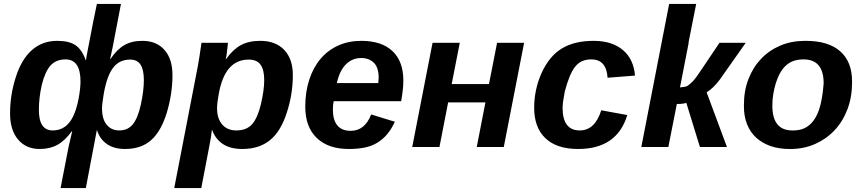

<svg xmlns="http://www.w3.org/2000/svg" viewBox="-20 -745 4370 973"><path d="M614 10Q557 10 521 -15.5Q485 -41 471 -87L415 208H287L328 -3L346 -80H344Q309 -32 271 -11Q233 10 181 10Q112 10 71.5 -38Q31 -86 31 -170Q31 -264 60 -354Q89 -445 142 -491.5Q195 -538 270 -538Q330 -538 362.5 -516Q395 -494 414 -441H416L419 -462L453 -638L471 -725H593L551 -506L538 -446H540Q572 -494 609.5 -516Q647 -538 701 -538Q773 -538 813.5 -492Q854 -446 854 -365Q854 -269 825 -173Q796 -79 745.5 -34.5Q695 10 614 10ZM247 -84Q316 -84 350 -154Q367 -188 378 -243Q383 -270 385.5 -292.5Q388 -315 388 -332Q388 -444 312 -444Q264 -444 236 -413Q209 -383 192 -316Q177 -250 177 -188Q177 -84 247 -84ZM639 -443Q585 -443 553.5 -402Q522 -361 506 -271Q497 -217 497 -196Q497 -141 521 -112.5Q545 -84 584 -84Q628 -84 653 -115Q679 -147 694 -216Q709 -286 709 -339Q709 -391 692.5 -417Q676 -443 639 -443Z M1240 -443Q1120 -443 1089 -271Q1080 -224 1080 -196Q1080 -144 1106 -114Q1132 -84 1178 -84Q1229 -84 1257 -115Q1285 -146 1302 -216Q1319 -289 1319 -339Q1319 -391 1300.5 -417Q1282 -443 1240 -443ZM1126 -446Q1161 -495 1201 -516.5Q1241 -538 1299 -538Q1377 -538 1420.5 -492Q1464 -446 1464 -365Q1464 -266 1433 -173Q1403 -79 1348 -34.5Q1293 10 1208 10Q1147 10 1109 -15.5Q1071 -41 1055 -87H1054Q1051 -56 1039 5L1000 208H863L982 -407L991 -460L1001 -528H1135Q1135 -524 1134 -515Q1133 -506 1131 -490Q1128 -458 1124 -446Z M1671 -232Q1667 -216 1667 -189Q1667 -137 1689.5 -109.5Q1712 -82 1757 -82Q1829 -82 1861 -165L1981 -128Q1963 -89 1940.5 -63Q1918 -37 1890 -20.5Q1862 -4 1827 3Q1792 10 1748 10Q1643 10 1585 -46Q1527 -102 1527 -204Q1527 -280 1547.5 -342Q1568 -404 1605 -447.5Q1642 -491 1694.5 -514.5Q1747 -538 1811 -538Q1914 -538 1969 -486Q2024 -434 2024 -337Q2024 -313 2021 -287Q2018 -261 2013 -232ZM1897 -324 1899 -351Q1899 -403 1874.5 -427Q1850 -451 1811 -451Q1765 -451 1733 -419Q1701 -387 1687 -324Z M2310 -528 2269 -319H2458L2499 -528H2636L2533 0H2396L2440 -226H2251L2207 0H2069L2172 -528Z M2918 -84Q2995 -84 3027 -186L3159 -162Q3107 10 2910 10Q2801 10 2744 -44.5Q2687 -99 2687 -198Q2687 -292 2725 -376Q2764 -461 2827.5 -499.5Q2891 -538 2988 -538Q3081 -538 3136 -492Q3191 -446 3198 -362L3059 -351Q3053 -444 2977 -444Q2951 -444 2931 -435.5Q2911 -427 2895.5 -408Q2880 -389 2867 -357.5Q2854 -326 2842 -281Q2831 -223 2831 -199Q2831 -84 2918 -84Z M3230 0 3371 -725H3508L3469 -528H3470L3426 -302Q3452 -304 3463 -309Q3474 -316 3491 -333Q3509 -352 3542 -403L3626 -528H3759L3628 -342Q3611 -319 3594 -303Q3577 -287 3561 -277L3664 0H3527L3458 -224Q3444 -218 3410 -218L3367 0Z M4298 -327Q4298 -253 4274.5 -191Q4251 -129 4209 -84.5Q4167 -40 4110 -15Q4053 10 3986 10H3980Q3927 10 3884.5 -5Q3842 -20 3812 -47.5Q3782 -75 3766 -115Q3750 -155 3750 -205V-214Q3750 -285 3773 -344.5Q3796 -404 3837 -447Q3878 -490 3934.5 -514Q3991 -538 4059 -538H4063Q4178 -538 4238 -485Q4298 -432 4298 -333ZM4154 -323Q4154 -444 4052 -444Q3997 -444 3964 -414Q3932 -386 3912 -325Q3894 -266 3894 -210Q3894 -84 3995 -84H4001Q4040 -84 4067.5 -101Q4095 -118 4113 -149.5Q4131 -181 4140.5 -225Q4150 -269 4154 -323Z"/></svg>

Font: Libra Sans Modern
Style: Bold Italic
Weight: 700
Italic angle: -12°
Foundry: Stefan Peev, Context Ltd
Version: Version 1.000